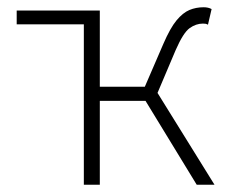

<svg xmlns="http://www.w3.org/2000/svg" viewBox="-20 -509 622 529"><path d="M255 -480 211 -442H26V-480ZM211 0V-480H255V-270H379L430 -388Q449 -432 466.5 -453Q484 -474 502 -481.5Q520 -489 541 -489Q554 -489 563 -484L553 -441Q549 -443 546.5 -443.5Q544 -444 539 -444Q520 -444 502.5 -431.5Q485 -419 464 -371L414 -253L571 0H522L381 -231H255V0Z"/></svg>

Font: Source Sans 3 Light
Style: Regular
Weight: 300
Designer: Paul D. Hunt
Foundry: Adobe
Version: Version 3.052;hotconv 1.1.0;makeotfexe 2.6.0